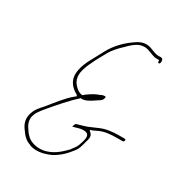

<svg xmlns="http://www.w3.org/2000/svg" viewBox="-174 -814 878 950"><g transform="rotate(30 265.5 -339.5)"><path d="M322 -68C294 -39 266 -12 226 1C198 11 167 10 143 1C118 -7 101 -28 90 -45C80 -59 66 -82 72 -110C75 -121 79 -132 85 -140C91 -150 101 -162 114 -178C150 -220 193 -271 233 -306V-307L236 -310C243 -308 250 -309 256 -311H257C279 -317 297 -331 317 -344C328 -351 335 -355 338 -364C343 -378 340 -377 337 -378C332 -379 322 -377 313 -373V-372C289 -364 274 -355 250 -338L235 -326C228 -328 223 -328 214 -333H213C187 -351 161 -377 173 -428C178 -450 186 -468 195 -486C207 -514 222 -537 236 -564C251 -592 276 -618 297 -637C313 -654 335 -675 358 -683C379 -690 398 -688 414 -681C427 -677 451 -665 464 -667H478C479 -661 479 -654 481 -653C489 -649 493 -659 492 -669C492 -679 486 -686 468 -683H467C438 -683 419 -701 391 -703C365 -705 342 -693 321 -677C284 -651 247 -614 223 -569C215 -554 208 -541 202 -530L181 -491C170 -470 162 -451 157 -428C144 -371 170 -340 203 -319C206 -320 214 -311 215 -308L206 -301C170 -272 134 -224 104 -187C78 -158 64 -144 56 -110C49 -80 60 -54 75 -35C90 -13 108 8 134 15H135L134 16C160 28 199 25 227 15C267 4 304 -26 331 -60C351 -84 353 -85 364 -125V-126C376 -163 375 -173 364 -185L353 -196L370 -202C377 -205 383 -208 391 -212C419 -226 455 -229 492 -229H521C526 -229 530 -232 531 -237C532 -242 530 -245 525 -245H496C468 -245 448 -243 423 -238C402 -234 380 -223 359 -214C333 -201 305 -195 279 -187C274 -180 273 -174 270 -167C273 -167 283 -170 289 -172C303 -176 318 -181 336 -179H337C360 -174 362 -159 352 -126C342 -92 336 -88 322 -70ZM250 -336Z"/></g></svg>

Font: Stray Cat
Style: ExLtCnObl
Weight: 200
Version: Version 1.0